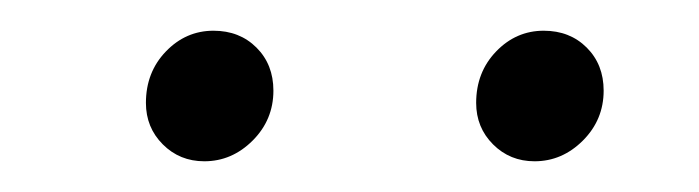

<svg xmlns="http://www.w3.org/2000/svg" viewBox="-20 -672 455 125"><path d="M75 -605Q75 -625 88 -638.5Q101 -652 119 -652Q136 -652 147 -641Q158 -630 158 -613Q158 -594 144.5 -580.5Q131 -567 113 -567Q97 -567 86 -578Q75 -589 75 -605ZM290 -605Q290 -625 303 -638.5Q316 -652 334 -652Q351 -652 362 -641Q373 -630 373 -613Q373 -594 359.5 -580.5Q346 -567 328 -567Q312 -567 301 -578Q290 -589 290 -605Z"/></svg>

Font: Bellota Text
Style: Italic
Weight: 400
Italic angle: -7.5°
Designer: Kemie Guaida
Foundry: Kemie Guaida
Version: Version 4.001